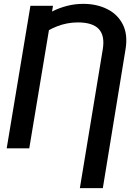

<svg xmlns="http://www.w3.org/2000/svg" viewBox="-20 -757 682 980"><path d="M504.9 203.1H387.7L504.4 -504.4Q516.1 -574.2 484.6 -608.4Q453.1 -642.6 377.4 -642.6Q322.8 -642.6 271.2 -622.6Q219.7 -602.5 174.3 -566.4L190.9 -664.6Q217.3 -684.1 250.7 -700.7Q284.2 -717.3 323.5 -727.3Q362.8 -737.3 405.3 -737.3Q473.1 -737.3 526.6 -710.9Q580.1 -684.6 606.7 -632.6Q633.3 -580.6 620.6 -504.4ZM250.5 -727.5 129.4 0H14.2L135.3 -727.5Z"/></svg>

Font: Inter 16pt Medium
Style: Italic
Weight: 500
Italic angle: -9.3988°
Version: Version 4.001;git-66647c0bb